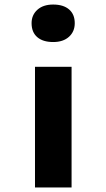

<svg xmlns="http://www.w3.org/2000/svg" viewBox="-20 -825 468 845"><path d="M134 0V-531H295V0ZM214 -640Q169 -640 144 -661.5Q119 -683 119 -723Q119 -759 144.5 -782Q170 -805 214 -805Q259 -805 284 -783.5Q309 -762 309 -723Q309 -686 283.5 -663Q258 -640 214 -640Z"/></svg>

Font: Lexend Exa
Style: Bold
Weight: 700
Designer: Bonnie Shaver-Troup, Thomas Jockin
Foundry: Lexend
Version: Version 1.007